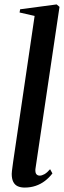

<svg xmlns="http://www.w3.org/2000/svg" viewBox="-20 -837 289 868"><path d="M140 -72Q139 -55.5 144.8 -49.2Q150.5 -43 159.5 -43Q169 -43 180.8 -49.5Q192.5 -56 206.5 -72L217 -53Q202 -33.5 183 -19Q164 -4.5 141 3.2Q118 11 91.5 11Q73.5 11 60.2 5Q47 -1 40 -14.8Q33 -28.5 33 -51Q33 -56 34 -64.2Q35 -72.5 36.5 -83.5Q38 -94.5 39.5 -106L136.5 -765L68.5 -780.5L71 -795L236 -817L249 -806Z"/></svg>

Font: Merriweather 144pt Medium
Style: Italic
Weight: 500
Italic angle: -7.8°
Version: Version 2.101